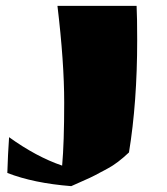

<svg xmlns="http://www.w3.org/2000/svg" viewBox="-20 -520 571 655"><path d="M192 45Q199 -33 199 -170.5Q199 -308 176 -500H446Q448 -462 448 -383Q448 -171 420 0Q381 37 348 54.5Q315 72 303 78.5Q291 85 260 98.5Q229 112 223 115Q95 105 5 70Q7 4 11 -52Q104 15 192 45Z"/></svg>

Font: Ruslan Display
Style: Regular
Weight: 400
Version: Version 1.000